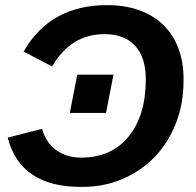

<svg xmlns="http://www.w3.org/2000/svg" viewBox="-20 -718 762 748"><path d="M548 -409Q548 -494 506.5 -539.5Q465 -585 387 -585Q256 -585 183 -459L72 -517Q175 -698 397 -698Q467 -698 522.5 -678Q578 -658 616.5 -620.5Q655 -583 675 -530Q695 -477 695 -411V-403Q695 -313 665 -237Q635 -161 582.5 -106.5Q530 -52 458 -21Q386 10 302 10H292Q178 10 106.5 -37.5Q35 -85 10 -182L144 -216Q158 -164 198 -134Q238 -104 296 -104Q414 -104 481 -186Q548 -268 548 -409ZM252 -278 281 -427H422L393 -278Z"/></svg>

Font: Libra Sans Modern
Style: Bold Italic
Weight: 700
Italic angle: -12°
Foundry: Stefan Peev, Context Ltd
Version: Version 1.000